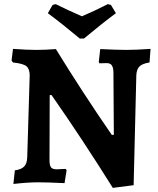

<svg xmlns="http://www.w3.org/2000/svg" viewBox="-20 -884 768 931"><path d="M230 -423H221L220 -108Q220 -82 227.5 -72.5Q235 -63 254 -63L298 -65L303 -59L293 4Q206 0 165 0Q115 0 45 8L52 -58Q83 -62 97 -76.5Q111 -91 112 -121L124 -518Q124 -550 108 -563Q92 -576 43 -581L36 -590L43 -647Q110 -642 157 -642Q197 -642 251 -646Q376 -442 522 -230H532L530 -535Q529 -558 521.5 -568Q514 -578 497 -578L462 -577L459 -584L466 -646Q551 -642 593 -642Q639 -642 710 -647L705 -581Q671 -576 656.5 -562Q642 -548 641 -518L628 14L527 27Q378 -211 230 -423ZM212 -820 235 -860 250 -864Q306 -836 377 -805Q432 -828 503 -864L518 -860L542 -820Q473 -769 387 -697H367Q281 -769 212 -820Z"/></svg>

Font: Alegreya
Style: Bold
Weight: 700
Designer: Juan Pablo del Peral
Foundry: Huerta Tipografica
Version: Version 2.008; ttfautohint (v1.8)